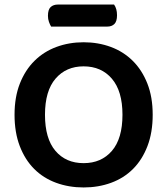

<svg xmlns="http://www.w3.org/2000/svg" viewBox="-20 -809 736 845"><path d="M652 -304Q652 -226 629 -166Q606 -106 565.5 -65.5Q525 -25 469 -4.5Q413 16 348 16Q283 16 227 -4.5Q171 -25 130.5 -65.5Q90 -106 67 -166Q44 -226 44 -304Q44 -382 67.5 -441.5Q91 -501 132 -541.5Q173 -582 228.5 -602.5Q284 -623 348 -623Q412 -623 467.5 -602.5Q523 -582 564 -541.5Q605 -501 628.5 -441.5Q652 -382 652 -304ZM519 -304Q519 -408 472.5 -462.5Q426 -517 348 -517Q271 -517 224.5 -463Q178 -409 178 -304Q178 -199 224 -145Q270 -91 348 -91Q426 -91 472.5 -145Q519 -199 519 -304ZM205 -692Q200 -700 195.5 -712.5Q191 -725 191 -739Q191 -767 203 -778Q215 -789 235 -789H482Q495 -771 495 -742Q495 -715 483.5 -703.5Q472 -692 452 -692Z"/></svg>

Font: Baloo Tammudu 2 SemiBold
Style: Regular
Weight: 600
Designer: Maithili Shingre, Omkar Shende and Ek Type
Foundry: Ek Type
Version: Version 1.640;hotconv 1.0.111;makeotfexe 2.5.65597; ttfautoh